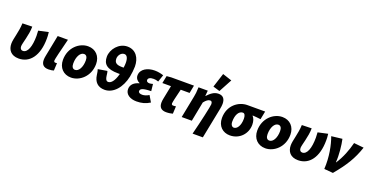

<svg xmlns="http://www.w3.org/2000/svg" viewBox="-29 -1741 5529 2849"><g transform="rotate(20 2735.0 -317.0)"><path d="M206 12C382 12 500 -140 500 -409C500 -436 500 -460 494 -510L338 -476C340 -450 342 -420 342 -394C342 -228 302 -116 226 -116C198 -116 180 -136 180 -172C180 -222 236 -370 236 -502L82 -498C76 -354 30 -240 30 -160C30 -65 82 12 206 12Z M678 12C714 12 742 6 760 0L766 -118C758 -116 748 -116 742 -116C728 -116 716 -122 716 -142C716 -166 750 -302 800 -500H638L572 -166C566 -138 564 -118 564 -98C564 -30 596 12 678 12Z M1032 12C1170 12 1316 -110 1316 -304C1316 -428 1236 -512 1116 -512C978 -512 832 -390 832 -196C832 -72 912 12 1032 12ZM1050 -116C1012 -116 994 -148 994 -198C994 -306 1040 -384 1098 -384C1136 -384 1154 -352 1154 -302C1154 -194 1108 -116 1050 -116Z M1692 -394C1604 -394 1570 -421 1570 -484C1570 -531 1606 -588 1660 -588C1701 -588 1724 -546 1724 -470C1724 -448 1722 -423 1718 -394ZM1562 12C1702 12 1814 -120 1852 -302C1862 -349 1870 -424 1870 -466C1870 -598 1802 -708 1666 -708C1532 -708 1428 -580 1428 -462C1428 -348 1490 -286 1670 -286H1697C1663 -157 1613 -116 1574 -116C1542 -116 1528 -146 1522 -192C1518 -224 1516 -248 1508 -266L1364 -242C1372 -218 1376 -200 1382 -154C1396 -52 1454 12 1562 12Z M2066 12C2146 12 2208 -4 2276 -46L2218 -144C2186 -124 2148 -110 2114 -110C2076 -110 2052 -122 2052 -146C2052 -182 2088 -204 2222 -206L2210 -316C2190 -310 2172 -306 2156 -306C2128 -306 2108 -318 2108 -340C2108 -370 2136 -390 2194 -390C2218 -390 2242 -386 2270 -376L2308 -488C2269 -501 2222 -512 2168 -512C2058 -512 1950 -459 1950 -356C1950 -310 1982 -274 2018 -260V-256C1942 -236 1888 -192 1888 -118C1888 -34 1968 12 2066 12Z M2536 12C2580 12 2616 4 2638 -2L2644 -120C2632 -118 2620 -116 2600 -116C2586 -116 2574 -122 2574 -142C2574 -160 2594 -248 2626 -376H2766L2790 -500H2432L2360 -494L2336 -376H2472L2430 -166C2424 -138 2422 -118 2422 -98C2422 -30 2454 12 2536 12Z M3014 176H3176L3272 -308C3278 -338 3282 -366 3282 -390C3282 -466 3250 -512 3176 -512C3104 -512 3053 -467 3003 -414H3000C3002 -439 3006 -470 3008 -500H2862C2860 -424 2854 -386 2846 -346L2778 0H2938L2998 -310C3032 -353 3062 -376 3092 -376C3114 -376 3126 -362 3126 -328C3126 -296 3068 -36 3014 176ZM3172 -554 3284 -762 3138 -810 3066 -586Z M3540 12C3694 12 3802 -108 3802 -250C3802 -306 3786 -350 3760 -378V-382C3804 -380 3840 -376 3888 -370L3914 -500H3634C3496 -500 3344 -392 3344 -192C3344 -63 3430 12 3540 12ZM3558 -116C3530 -116 3506 -142 3506 -194C3506 -300 3548 -372 3610 -372C3640 -372 3654 -338 3654 -290C3654 -182 3608 -116 3558 -116Z M4100 12C4238 12 4384 -110 4384 -304C4384 -428 4304 -512 4184 -512C4046 -512 3900 -390 3900 -196C3900 -72 3980 12 4100 12ZM4118 -116C4080 -116 4062 -148 4062 -198C4062 -306 4108 -384 4166 -384C4204 -384 4222 -352 4222 -302C4222 -194 4176 -116 4118 -116Z M4618 12C4794 12 4912 -140 4912 -409C4912 -436 4912 -460 4906 -510L4750 -476C4752 -450 4754 -420 4754 -394C4754 -228 4714 -116 4638 -116C4610 -116 4592 -136 4592 -172C4592 -222 4648 -370 4648 -502L4494 -498C4488 -354 4442 -240 4442 -160C4442 -65 4494 12 4618 12Z M5030 0 5170 12C5322 -170 5408 -308 5470 -496L5314 -512C5284 -392 5236 -264 5162 -152H5158C5168 -264 5150 -426 5130 -512L4960 -492C5004 -374 5042 -192 5030 0Z"/></g></svg>

Font: Source Sans Pro Black
Style: Italic
Weight: 900
Italic angle: -11°
Designer: Paul D. Hunt
Foundry: Adobe Systems Incorporated
Version: Version 3.006;hotconv 1.0.111;makeotfexe 2.5.65597